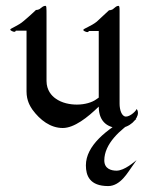

<svg xmlns="http://www.w3.org/2000/svg" viewBox="-20 -438 500 657"><path d="M431.2 132.8 447.3 109.9C440.9 114.7 406.2 146 378.9 146C361.3 146 336.9 140.1 336.9 110.8C336.9 55.2 389.2 5.9 446.3 -30.3L424.3 -39.1C343.3 4.9 273.9 61 273.9 127.9C273.9 163.1 287.1 198.7 350.1 198.7C393.1 198.7 418.9 148.9 431.2 132.8ZM389.2 -122.1V-386.2V-400.9C389.2 -416 388.2 -418 384.8 -418C378.9 -418 373 -412.1 368.2 -408.2C362.8 -402.8 353 -402.8 353 -402.8L311 -363.8C293 -349.1 265.1 -339.8 265.1 -335.9C264.2 -332 275.9 -328.1 278.8 -328.1C283.2 -328.1 284.2 -332 284.2 -332H317.9V-104C314 -101.1 311 -99.1 308.1 -97.2C294.9 -87.9 271 -80.1 243.2 -80.1C220.2 -80.1 191.9 -85 169.9 -101.1C157.2 -109.9 139.2 -128.9 139.2 -161.1V-380.9C139.2 -415 139.2 -418 134.8 -418C128.9 -418 123 -413.1 118.2 -409.2C112.8 -403.8 103 -403.8 103 -403.8C103 -403.8 81.1 -382.8 61 -366.2C43 -350.1 15.1 -340.8 15.1 -336.9C15.1 -333 25.9 -329.1 28.8 -329.1C33.2 -329.1 34.2 -333 34.2 -333H70.8V-125C70.8 -92.8 84 -73.2 90.8 -63C117.2 -26.9 152.8 0 194.8 0C233.9 0 279.8 -36.1 317.9 -73.2C317.9 -17.1 354 0 387.2 0C423.8 0 452.1 -30.8 452.1 -51.8C452.1 -62 446.8 -64.9 446.8 -64.9C448.2 -61 426.8 -39.1 411.1 -39.1C396 -39.1 389.2 -63 389.2 -83Z"/></svg>

Font: Pierce
Style: Roman
Weight: 500
Version: Version 0.2.0